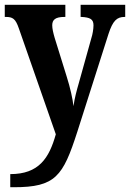

<svg xmlns="http://www.w3.org/2000/svg" viewBox="-20 -556 545 805"><path d="M23 174V229H38C213 229 244 183 304 -3L435 -414C453 -469 470 -485 502 -485H505V-536H318V-485H322C357 -483 372 -476 372 -450C372 -434 368 -411 363 -396L310 -206C301 -175 293 -145 288 -111C285 -140 275 -187 259 -237L209 -398C203 -419 199 -436 199 -450C199 -473 212 -485 250 -485H254V-536H0V-485H4C33 -485 45 -478 59 -437L214 7C186 107 143 174 23 174Z"/></svg>

Font: Noto Serif Sinhala Condensed
Style: Bold
Weight: 700
Width: 3
Designer: Jelle Bosma - Monotype Design Team
Foundry: Monotype Imaging Inc.
Version: Version 2.007